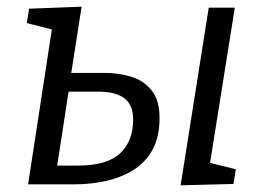

<svg xmlns="http://www.w3.org/2000/svg" viewBox="-20 -551 789 574"><path d="M457 -199Q457 -140 435 -101.5Q413 -63 376 -41Q339 -19 294.5 -9.5Q250 0 206 0H64L135 -463L60 -482L67 -525L224 -531L193 -333H294Q335 -333 372.5 -321.5Q410 -310 433.5 -280.5Q457 -251 457 -199ZM274 -277H185L151 -56H213Q300 -56 339 -92.5Q378 -129 378 -193Q378 -238 351.5 -257.5Q325 -277 274 -277ZM520 3 604 -528H682L608 -64L685 -45L678 -1Z"/></svg>

Font: Bitter
Style: Italic
Weight: 400
Italic angle: -9°
Designer: Sol Matas, and Bitter project Authors
Foundry: Sol Matas
Version: Version 2.001